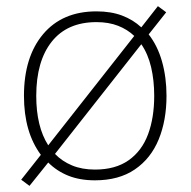

<svg xmlns="http://www.w3.org/2000/svg" viewBox="-20 -577 621 625"><path d="M522 -265Q522 -185 496.5 -123Q471 -61 419 -25.5Q367 10 289 10Q240 10 202.5 -5Q165 -20 137 -48L76 28L49 8L113 -73Q58 -147 58 -265Q58 -392 120.5 -466Q183 -540 294 -540Q341 -540 377 -526.5Q413 -513 440 -488L494 -557L521 -537L464 -465Q493 -428 507.5 -376.5Q522 -325 522 -265ZM98 -265Q98 -165 137 -104L417 -460Q395 -481 364.5 -493Q334 -505 294 -505Q199 -505 148.5 -441.5Q98 -378 98 -265ZM482 -265Q482 -315 472 -358Q462 -401 440 -433L159 -76Q182 -52 214.5 -38.5Q247 -25 289 -25Q356 -25 399 -55.5Q442 -86 462 -140Q482 -194 482 -265Z"/></svg>

Font: Noto Sans Thai ExtraLight
Style: Regular
Weight: 200
Designer: Monotype Design Team
Foundry: Monotype Imaging Inc.
Version: Version 2.001; ttfautohint (v1.8.4.7-5d5b)